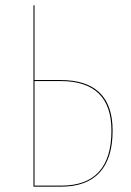

<svg xmlns="http://www.w3.org/2000/svg" viewBox="-20 -700 491 720"><path d="M206.5 -399.9Q402.3 -399.9 402.3 -210.4Q402.3 -106 353.5 -53Q304.7 0 209 0H105.5V-680.2H109.4V-399.9ZM209.5 -3.9Q397.9 -3.9 397.9 -210.4Q397.9 -396 206.5 -396H109.4V-3.9Z"/></svg>

Font: Fira Sans Compressed Four
Style: Regular
Weight: 100
Width: 1
Designer: Carrois Corporate & Edenspiekermann AG
Foundry: Carrois Corporate GbR & Edenspiekermann AG
Version: Version 4.203;PS 004.203;hotconv 1.0.88;makeotf.lib2.5.64775